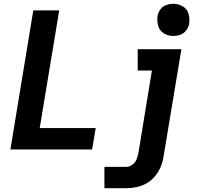

<svg xmlns="http://www.w3.org/2000/svg" viewBox="-20 -790 1048 1015"><path d="M896 -600Q915 -600 933.5 -606.5Q952 -613 964.5 -629.5Q977 -646 980 -665Q984 -692 976.5 -717.5Q969 -743 946 -756.5Q923 -770 896 -770Q878 -770 859 -763.5Q840 -757 828 -740.5Q816 -724 813 -706Q809 -678 816.5 -652.5Q824 -627 846.5 -613.5Q869 -600 896 -600ZM35 0H467L486 -113H190L293 -735H156ZM532 205H648Q675 205 703 199Q731 193 756.5 178Q782 163 801 139.5Q820 116 830.5 89.5Q841 63 845 35L939 -530H708V-417H783L712 17Q709 34 702.5 51Q696 68 680.5 80Q665 92 648 92H532Z"/></svg>

Font: Iosevka Sparkle Extrabold
Style: Italic
Weight: 800
Italic angle: -9°
Designer: Belleve Invis
Foundry: Belleve Invis
Version: Version 4.5.0; ttfautohint (v1.8.3)